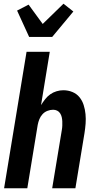

<svg xmlns="http://www.w3.org/2000/svg" viewBox="-20 -1014 540 1034"><path d="M2 0 123 -735H248L201 -448Q211 -464 223 -479.5Q235 -495 250.5 -506Q266 -517 284.5 -522.5Q303 -528 321 -528Q347 -528 370 -518.5Q393 -509 408 -490.5Q423 -472 430.5 -448.5Q438 -425 440.5 -399.5Q443 -374 441 -348Q439 -322 435 -297L386 0H261L313 -314Q315 -325 315.5 -337Q316 -349 315.5 -360.5Q315 -372 312.5 -383Q310 -394 304 -403.5Q298 -413 288 -418Q278 -423 266 -423Q251 -423 235.5 -417Q220 -411 209 -399Q198 -387 192 -372Q186 -357 183 -341L127 0ZM137 -815 72 -957 134 -989 210 -885 322 -994 375 -952 261 -815Z"/></svg>

Font: Iosevka Extrabold
Style: Italic
Weight: 800
Italic angle: -9°
Monospace: yes
Designer: Belleve Invis
Foundry: Belleve Invis
Version: Version 32.5.0; ttfautohint (v1.8.4)